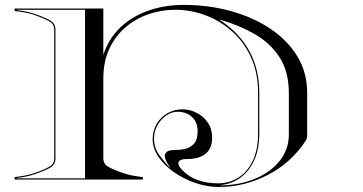

<svg xmlns="http://www.w3.org/2000/svg" viewBox="-20 -735 1484 786"><path d="M40 -690V-700H403V-510.5Q424.5 -576.5 472 -622Q519.5 -667.5 586.5 -691.2Q653.5 -715 732.5 -715Q833 -715 924 -690Q1015 -665 1085.5 -618.2Q1156 -571.5 1196.8 -505Q1237.5 -438.5 1237.5 -355V-179.5Q1237.5 -173 1235.5 -167.2Q1233.5 -161.5 1231 -158Q1169.5 -66 1074.2 -17.8Q979 30.5 876 30.5Q828.5 30.5 780.5 14.2Q732.5 -2 692.8 -29.8Q653 -57.5 629 -92.5Q605 -127.5 605 -165Q605 -201 621.8 -228.8Q638.5 -256.5 666.5 -272Q694.5 -287.5 727 -287.5Q757 -287.5 785 -273.2Q813 -259 830.8 -233Q848.5 -207 848.5 -171.5Q848.5 -128 822 -106Q795.5 -84 747 -84Q710 -84 710 -66.5Q710 -61.5 713.2 -55.2Q716.5 -49 726 -39Q777.5 15.5 873.5 15.5Q917 15.5 954 -6.8Q991 -29 1013.8 -74.8Q1036.5 -120.5 1036.5 -190V-355Q1036.5 -436.5 1007.8 -499.8Q979 -563 930.2 -606.5Q881.5 -650 821 -672.5Q760.5 -695 697.5 -695Q640.5 -695 587.8 -676.8Q535 -658.5 493.2 -622.8Q451.5 -587 427.2 -534.5Q403 -482 403 -414V-87.5Q403 -67 416.2 -57Q429.5 -47 467 -32.5Q491.5 -23 513 -18.2Q534.5 -13.5 565 -10V0H40V-10Q70.5 -13.5 92 -18.2Q113.5 -23 138 -32.5Q175.5 -47 188.8 -57Q202 -67 202 -87.5V-612.5Q202 -633 188.8 -643Q175.5 -653 138 -667.5Q113.5 -677.5 92 -682Q70.5 -686.5 40 -690ZM50 -693.5Q77 -690.5 98 -685.2Q119 -680 140.5 -671.5Q166.5 -661.5 181.2 -653.8Q196 -646 202 -635Q207 -626.5 207 -612.5V-87.5Q207 -73.5 202 -65Q196 -54 181.2 -46.2Q166.5 -38.5 140.5 -28.5Q119 -20 98 -14.8Q77 -9.5 50 -6.5V-5H328V-695H50ZM879.5 -653.5Q1041.5 -547 1041.5 -355V-189.5Q1041.5 -123 1019.8 -77Q998 -31 962.2 -6.2Q926.5 18.5 884.5 22.5V24Q964 22.5 1027 -4.5Q1090 -31.5 1126.2 -78.2Q1162.5 -125 1162.5 -185V-352.5Q1162.5 -442 1124.2 -500.8Q1086 -559.5 1021.8 -596Q957.5 -632.5 879.5 -655ZM789 -198.5Q789 -234.5 766 -256Q743 -277.5 707 -277.5Q682.5 -277.5 660.5 -262.2Q638.5 -247 624.5 -222.2Q610.5 -197.5 610.5 -168.5Q610.5 -130.5 631.5 -101.2Q652.5 -72 675 -49.5L676 -50.5Q662 -70 658.2 -80.8Q654.5 -91.5 654.5 -98.5Q654.5 -105.5 662.5 -113.2Q670.5 -121 701 -121Q715 -121 735.8 -125Q756.5 -129 772.8 -145.2Q789 -161.5 789 -198.5Z"/></svg>

Font: Engraving Unshaded CC
Style: Bold
Weight: 700
Designer: indestructible type*
Foundry: Cowboy Collective
Version: Version 1.000